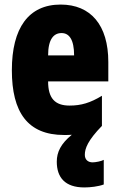

<svg xmlns="http://www.w3.org/2000/svg" viewBox="-20 -582 522 842"><path d="M352 97C352 69 365 34 427 -30V-162C376 -131 336 -119 285 -119C221 -119 191 -151 191 -225H455V-310C455 -472 378 -562 246 -562C105 -562 32 -459 32 -274C32 -90 101 10 261 10C273 10 284 10 295 9C247 48 229 85 229 127C229 196 265 240 350 240C376 240 411 236 435 227V119C425 125 399 130 386 130C367 130 352 119 352 97ZM250 -437C283 -437 305 -409 305 -339H191C191 -411 216 -437 250 -437Z"/></svg>

Font: Noto Sans Gujarati ExtraCondensed Black
Style: Regular
Weight: 900
Width: 2
Designer: Jelle Bosma - Monotype Design Team, Universal Thirst
Foundry: Monotype Imaging Inc.
Version: Version 2.106